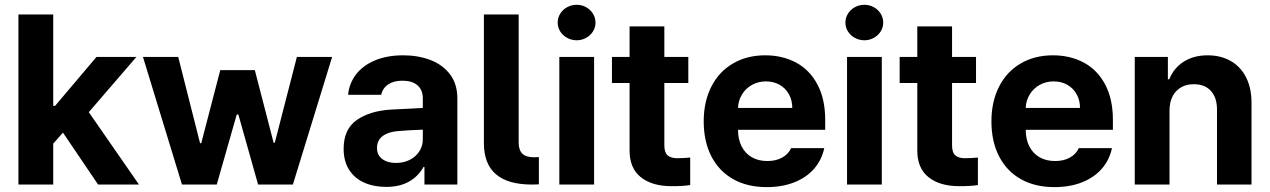

<svg xmlns="http://www.w3.org/2000/svg" viewBox="-20 -767 5277 798"><path d="M56.6 -707H201.2V-327.1H209L380.9 -530.3H546.9L349.1 -300.8L557.6 0H387.7L241.7 -215.8L201.2 -169.9V0H56.6Z M574.2 -530.3H720.7L811.5 -171.9H816.4L895.5 -475.6H1039.1L1117.2 -173.8H1122.1L1213.9 -530.3H1360.4L1197.3 0H1052.7L970.7 -291H963.9L880.9 0H736.3Z M1605.5 -311.5Q1659.2 -314.9 1737.3 -318.4V-361.3Q1736.3 -394.5 1714.4 -413.1Q1692.4 -431.6 1652.3 -431.6Q1616.2 -431.6 1593.3 -416Q1570.3 -400.4 1564.5 -373H1426.8Q1431.2 -419.9 1459.2 -457Q1487.3 -494.1 1537.6 -515.6Q1587.9 -537.1 1656.2 -537.1Q1716.8 -537.1 1767.8 -518.1Q1818.8 -499 1849.9 -458.7Q1880.9 -418.5 1880.9 -357.4V0H1744.1V-73.2H1740.2Q1719.2 -34.7 1680.4 -12.5Q1641.6 9.8 1585 9.8Q1533.2 9.8 1493.4 -8.1Q1453.6 -25.9 1430.9 -61.5Q1408.2 -97.2 1408.2 -148.4Q1408.2 -230.5 1463.4 -268.6Q1518.6 -306.6 1605.5 -311.5ZM1626 -89.8Q1658.2 -89.8 1683.8 -103Q1709.5 -116.2 1723.6 -139.2Q1737.8 -162.1 1737.3 -189.5V-228Q1714.4 -227.5 1680.7 -225.6Q1647 -223.6 1628.9 -221.7Q1590.8 -217.8 1568.8 -200.2Q1546.9 -182.6 1546.9 -152.3Q1546.9 -122.6 1568.6 -106.2Q1590.3 -89.8 1626 -89.8Z M2200.2 -113.3Q2211.9 -113.3 2219.7 -114.3V-1Q2209 0 2190.4 0Q1991.2 0 1991.2 -171.9V-707H2135.7V-174.8Q2135.7 -143.6 2150.9 -128.4Q2166 -113.3 2200.2 -113.3Z M2304.7 -530.3H2449.2V0H2304.7ZM2297.9 -672.9Q2297.9 -692.9 2308.3 -710Q2318.8 -727.1 2337.2 -737.1Q2355.5 -747.1 2377 -747.1Q2397.9 -747.1 2416 -737.1Q2434.1 -727.1 2444.6 -710Q2455.1 -692.9 2455.1 -672.9Q2455.1 -653.3 2444.6 -636.5Q2434.1 -619.6 2416 -609.6Q2397.9 -599.6 2377 -599.6Q2355.5 -599.6 2337.2 -609.6Q2318.8 -619.6 2308.3 -636.5Q2297.9 -653.3 2297.9 -672.9Z M2840.8 -421.9H2741.2V-163.1Q2741.2 -133.8 2753.9 -122.1Q2766.6 -110.4 2791 -109.4Q2822.3 -109.4 2848.6 -112.3V2Q2822.8 6.8 2771.5 6.8Q2689.9 6.8 2643.1 -30.8Q2596.2 -68.4 2596.7 -142.6V-421.9H2523.4V-530.3H2596.7V-657.2H2741.2V-530.3H2840.8Z M2904.8 -262.7Q2904.8 -344.2 2936.3 -406.5Q2967.8 -468.8 3025.9 -502.9Q3084 -537.1 3160.6 -537.1Q3231.9 -537.1 3288.3 -507.1Q3344.7 -477.1 3377.2 -416.5Q3409.7 -356 3409.7 -268.6V-227.5H3047.4Q3047.4 -188 3062.3 -158.7Q3077.1 -129.4 3104.7 -113.5Q3132.3 -97.7 3169.4 -97.7Q3205.1 -97.7 3231 -112.1Q3256.8 -126.5 3268.1 -151.4H3405.8Q3395.5 -102.5 3363.8 -65.9Q3332 -29.3 3281.5 -9.3Q3231 10.7 3166.5 10.7Q3085.9 10.7 3027.1 -22.5Q2968.3 -55.7 2936.5 -117.4Q2904.8 -179.2 2904.8 -262.7ZM3272.9 -318.4Q3272.9 -350.1 3259 -375.2Q3245.1 -400.4 3220.2 -414.6Q3195.3 -428.7 3163.6 -428.7Q3131.3 -428.7 3105.2 -414.1Q3079.1 -399.4 3063.7 -374Q3048.3 -348.6 3047.4 -318.4Z M3500.5 -530.3H3645V0H3500.5ZM3493.7 -672.9Q3493.7 -692.9 3504.2 -710Q3514.6 -727.1 3533 -737.1Q3551.3 -747.1 3572.8 -747.1Q3593.8 -747.1 3611.8 -737.1Q3629.9 -727.1 3640.4 -710Q3650.9 -692.9 3650.9 -672.9Q3650.9 -653.3 3640.4 -636.5Q3629.9 -619.6 3611.8 -609.6Q3593.8 -599.6 3572.8 -599.6Q3551.3 -599.6 3533 -609.6Q3514.6 -619.6 3504.2 -636.5Q3493.7 -653.3 3493.7 -672.9Z M4036.6 -421.9H3937V-163.1Q3937 -133.8 3949.7 -122.1Q3962.4 -110.4 3986.8 -109.4Q4018.1 -109.4 4044.4 -112.3V2Q4018.6 6.8 3967.3 6.8Q3885.7 6.8 3838.9 -30.8Q3792 -68.4 3792.5 -142.6V-421.9H3719.2V-530.3H3792.5V-657.2H3937V-530.3H4036.6Z M4100.6 -262.7Q4100.6 -344.2 4132.1 -406.5Q4163.6 -468.8 4221.7 -502.9Q4279.8 -537.1 4356.4 -537.1Q4427.7 -537.1 4484.1 -507.1Q4540.5 -477.1 4573 -416.5Q4605.5 -356 4605.5 -268.6V-227.5H4243.2Q4243.2 -188 4258.1 -158.7Q4272.9 -129.4 4300.5 -113.5Q4328.1 -97.7 4365.2 -97.7Q4400.9 -97.7 4426.8 -112.1Q4452.6 -126.5 4463.9 -151.4H4601.6Q4591.3 -102.5 4559.6 -65.9Q4527.8 -29.3 4477.3 -9.3Q4426.8 10.7 4362.3 10.7Q4281.7 10.7 4222.9 -22.5Q4164.1 -55.7 4132.3 -117.4Q4100.6 -179.2 4100.6 -262.7ZM4468.8 -318.4Q4468.8 -350.1 4454.8 -375.2Q4440.9 -400.4 4416 -414.6Q4391.1 -428.7 4359.4 -428.7Q4327.1 -428.7 4301 -414.1Q4274.9 -399.4 4259.5 -374Q4244.1 -348.6 4243.2 -318.4Z M4840.8 0H4696.3V-530.3H4834V-437.5H4839.8Q4858.4 -484.4 4899.9 -510.7Q4941.4 -537.1 4999 -537.1Q5054.2 -537.1 5095.7 -513.2Q5137.2 -489.3 5159.7 -444.1Q5182.1 -398.9 5181.6 -337.9V0H5038.1V-312.5Q5038.1 -361.3 5012.7 -389.2Q4987.3 -417 4942.4 -417Q4896 -417 4868.4 -387.7Q4840.8 -358.4 4840.8 -306.6Z"/></svg>

Font: Pretendard GOV
Style: Bold
Weight: 700
Designer: Base glyphs from Inter by Rasmus Andersson; Hangeul glyphs from Noto Sans CJK(Source Han Sans) by Jang Soo-young and Kan
Foundry: Kil Hyung-jin
Version: Version 1.309